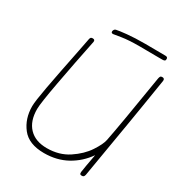

<svg xmlns="http://www.w3.org/2000/svg" viewBox="-191 -951 1010 1081"><g transform="rotate(30 314.5 -410.0)"><path d="M629 -689 597 -491Q594 -473 590 -449Q586 -425 581 -394L517 -15Q515 -7 511.5 -3Q508 1 499 1Q491 1 488 -2.5Q485 -6 486 -16Q490 -46 507 -137Q464 -75 399 -39Q334 -3 251 -3Q152 -3 107 -60.5Q62 -118 62 -199Q62 -230 80 -328Q98 -426 133 -599L150 -686Q152 -694 155.5 -697Q159 -700 167 -700Q183 -700 180 -684Q148 -528 121 -382Q94 -236 94 -199Q94 -121 135 -78Q176 -35 251 -35Q331 -35 390.5 -74.5Q450 -114 483 -164Q516 -214 522 -245Q542 -344 598 -689Q600 -698 603 -702.5Q606 -707 615 -707Q632 -707 629 -689ZM252 -778Q241 -778 241 -788Q241 -794 245 -800Q249 -806 255 -807Q272 -811 320.5 -816Q369 -821 439 -821L570 -820Q585 -820 585 -807Q585 -798 580.5 -795Q576 -792 566 -792H540Q516 -793 417 -793Q348 -793 303.5 -786Q259 -779 254 -778Z"/></g></svg>

Font: Mali ExtraLight
Style: Italic
Weight: 275
Italic angle: -10°
Version: Version 1.000; ttfautohint (v1.6)